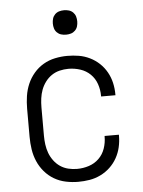

<svg xmlns="http://www.w3.org/2000/svg" viewBox="-53 -764 605 814"><g transform="rotate(-5 250.0 -357.0)"><path d="M247 8Q221 8 194.5 2.5Q168 -3 145 -16.5Q122 -30 104.5 -50.5Q87 -71 76.5 -95.5Q66 -120 62 -146.5Q58 -173 58 -200V-320Q58 -347 62 -373.5Q66 -400 76.5 -424.5Q87 -449 104.5 -469.5Q122 -490 145 -503.5Q168 -517 194.5 -522.5Q221 -528 247 -528Q272 -528 296 -524Q320 -520 342.5 -509Q365 -498 383 -481Q401 -464 413 -442.5Q425 -421 430.5 -397Q436 -373 436 -348V-344H375V-347Q375 -373 366.5 -397.5Q358 -422 340 -439.5Q322 -457 297.5 -465Q273 -473 247 -473Q228 -473 209.5 -468.5Q191 -464 175.5 -453.5Q160 -443 148.5 -427.5Q137 -412 130.5 -394.5Q124 -377 121.5 -358Q119 -339 119 -320V-200Q119 -181 121.5 -162Q124 -143 130.5 -125.5Q137 -108 148.5 -92.5Q160 -77 175.5 -66.5Q191 -56 209.5 -51.5Q228 -47 247 -47Q273 -47 297.5 -55Q322 -63 340 -80.5Q358 -98 366.5 -122.5Q375 -147 375 -173V-176H436V-172Q436 -147 430.5 -123Q425 -99 413 -77.5Q401 -56 383 -39Q365 -22 342.5 -11Q320 0 296 4Q272 8 247 8ZM250 -618Q239 -618 229 -621Q219 -624 211.5 -631.5Q204 -639 201 -649Q198 -659 198 -670Q198 -681 201 -691Q204 -701 211.5 -708.5Q219 -716 229 -719Q239 -722 250 -722Q261 -722 271 -719Q281 -716 288.5 -708.5Q296 -701 299 -691Q302 -681 302 -670Q302 -659 299 -649Q296 -639 288.5 -631.5Q281 -624 271 -621Q261 -618 250 -618Z"/></g></svg>

Font: Iosevka Light
Style: Regular
Weight: 300
Monospace: yes
Designer: Belleve Invis
Foundry: Belleve Invis
Version: Version 32.5.0; ttfautohint (v1.8.4)